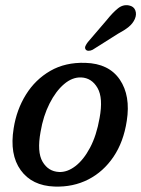

<svg xmlns="http://www.w3.org/2000/svg" viewBox="-20 -694 533 724"><path d="M302 -457Q390.5 -454.5 431.8 -393.8Q473 -333 458 -238Q446 -159 408 -102.8Q370 -46.5 312.8 -17.2Q255.5 12 185.5 9.5Q100.5 6.5 58 -52.5Q15.5 -111.5 31.5 -210Q42.5 -280.5 77.8 -337.2Q113 -394 169.8 -426.8Q226.5 -459.5 302 -457ZM202.5 -45.5Q233.5 -44 264.2 -67.5Q295 -91 319.5 -137Q344 -183 355.5 -249Q369.5 -324.5 347.8 -362.2Q326 -400 286.5 -402Q253 -403.5 221.8 -377Q190.5 -350.5 166.8 -303.5Q143 -256.5 133 -197Q119 -121 140.5 -84.2Q162 -47.5 202.5 -45.5ZM383 -619Q405 -646.5 424.5 -662.2Q444 -678 466.5 -673.5Q484.5 -670 490.2 -655Q496 -640 488.5 -622.5Q481 -605.5 465.5 -592.8Q450 -580 424.5 -566.5L329.5 -506.5Q322 -502.5 314.2 -502.5Q306.5 -502.5 303 -507.5Q299 -513 302.2 -520.5Q305.5 -528 311.5 -535.5Z"/></svg>

Font: Fraunces 72pt SuperSoft
Style: Italic
Weight: 400
Italic angle: -16°
Version: Version 1.000;[b76b70a41]